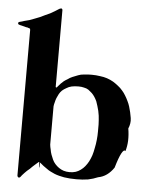

<svg xmlns="http://www.w3.org/2000/svg" viewBox="-54 -795 677 864"><g transform="rotate(5 284.0 -363.0)"><path d="M349.6 -464.8Q370.1 -464.8 387.7 -461.9Q405.3 -460 419.9 -455.1Q434.6 -450.2 448.2 -442.4Q460.9 -434.6 471.7 -425.8Q483.4 -417 492.2 -406.2Q501 -396.5 507.8 -384.8Q514.6 -374 520.5 -361.3Q526.4 -349.6 530.3 -336.9Q534.2 -324.2 537.1 -311.5Q540 -298.8 542 -286.1Q543 -279.3 543 -273.4Q543 -267.6 542 -261.7Q540 -249 535.2 -238.3Q540 -210 539.1 -183.6Q538.1 -158.2 531.2 -135.7Q524.4 -143.6 513.7 -124Q502.9 -104.5 489.3 -57.6Q475.6 -37.1 458 -24.4Q440.4 -11.7 418.9 -7.8Q398.4 1 375 5.9Q350.6 9.8 322.3 9.8Q306.6 9.8 293 8.8Q279.3 7.8 266.6 5.9Q254.9 3.9 244.1 1Q232.4 -2 222.7 -5.9Q212.9 -9.8 204.1 -14.6Q195.3 -18.6 186.5 -25.4Q178.7 -31.2 169.9 -37.1Q162.1 -43.9 153.3 -50.8Q152.3 -27.3 151.4 -27.3Q149.4 -27.3 149.4 -52.7Q148.4 -52.7 147.5 -52.7Q145.5 -52.7 144.5 -50.8Q141.6 -48.8 138.7 -45.9Q134.8 -43 129.9 -38.1Q125 -33.2 120.1 -29.3Q115.2 -24.4 109.4 -18.6Q103.5 -13.7 97.7 -8.8Q91.8 -2.9 86.9 2Q82 7.8 77.1 12.7Q73.2 17.6 70.3 21.5Q67.4 23.4 66.4 24.4Q65.4 24.4 64.5 24.4Q63.5 24.4 61.5 24.4Q59.6 23.4 58.6 21.5Q56.6 18.6 56.6 15.6Q56.6 -65.4 56.6 -158.2Q56.6 -251 56.6 -311.5Q56.6 -332 56.6 -352.5Q56.6 -373 56.6 -392.6Q56.6 -413.1 56.6 -432.6Q56.6 -451.2 56.6 -469.7Q56.6 -488.3 56.6 -504.9Q56.6 -522.5 56.6 -538.1Q56.6 -553.7 56.6 -567.4Q56.6 -581.1 56.6 -591.8Q56.6 -603.5 56.6 -612.3Q56.6 -621.1 56.6 -627.9Q56.6 -634.8 56.6 -637.7Q56.6 -640.6 56.6 -640.6Q56.6 -643.6 55.7 -646.5Q53.7 -648.4 50.8 -649.4Q49.8 -649.4 48.8 -649.4Q46.9 -650.4 43.9 -651.4Q41 -651.4 37.1 -652.3Q34.2 -653.3 30.3 -654.3Q25.4 -655.3 22.5 -656.2Q18.6 -657.2 14.6 -658.2Q11.7 -659.2 9.8 -659.2Q7.8 -660.2 6.8 -660.2Q2.9 -661.1 2 -662.1Q0 -664.1 0 -667Q0 -669.9 2 -671.9Q2.9 -672.9 6.8 -673.8Q16.6 -675.8 27.3 -679.7Q38.1 -682.6 49.8 -685.5Q61.5 -689.5 73.2 -694.3Q84 -698.2 95.7 -703.1Q107.4 -708 118.2 -713.9Q129.9 -718.8 139.6 -723.6Q150.4 -729.5 160.2 -735.4Q169.9 -741.2 178.7 -747.1Q180.7 -748 182.6 -749Q184.6 -750 188.5 -750Q190.4 -750 191.4 -748Q193.4 -746.1 193.4 -743.2Q193.4 -656.2 193.4 -558.6Q193.4 -460.9 193.4 -396.5Q193.4 -395.5 194.3 -394.5Q195.3 -393.6 196.3 -393.6Q196.3 -393.6 198.2 -394.5Q199.2 -394.5 200.2 -396.5Q202.1 -399.4 206.1 -403.3Q210 -407.2 214.8 -413.1Q220.7 -418.9 227.5 -424.8Q235.4 -430.7 244.1 -435.5Q252.9 -442.4 264.6 -447.3Q275.4 -452.1 289.1 -457Q300.8 -461.9 316.4 -462.9Q332 -464.8 349.6 -464.8ZM400.4 -213.9Q400.4 -219.7 400.4 -227.5Q400.4 -235.4 400.4 -244.1Q400.4 -252.9 399.4 -263.7Q398.4 -273.4 397.5 -284.2Q395.5 -294.9 393.6 -305.7Q390.6 -316.4 387.7 -327.1Q384.8 -337.9 380.9 -347.7Q376 -358.4 370.1 -367.2Q364.3 -376 357.4 -382.8Q349.6 -389.6 340.8 -396.5Q332 -402.3 320.3 -404.3Q309.6 -407.2 295.9 -407.2Q278.3 -407.2 264.6 -404.3Q252 -401.4 241.2 -394.5Q230.5 -388.7 222.7 -381.8Q214.8 -374 210 -365.2Q205.1 -356.4 201.2 -346.7Q197.3 -336.9 195.3 -327.1Q192.4 -317.4 191.4 -308.6Q191.4 -298.8 191.4 -291Q191.4 -256.8 191.4 -219.7Q191.4 -181.6 191.4 -156.2Q191.4 -146.5 191.4 -135.7Q192.4 -125 195.3 -114.3Q197.3 -101.6 201.2 -90.8Q205.1 -80.1 210 -69.3Q214.8 -58.6 222.7 -49.8Q230.5 -41 240.2 -34.2Q250 -27.3 261.7 -23.4Q274.4 -19.5 289.1 -19.5Q303.7 -19.5 316.4 -23.4Q328.1 -27.3 338.9 -35.2Q349.6 -43 357.4 -52.7Q366.2 -63.5 373 -76.2Q379.9 -89.8 384.8 -104.5Q389.6 -120.1 392.6 -137.7Q396.5 -155.3 398.4 -174.8Q400.4 -193.4 400.4 -213.9Z"/></g></svg>

Font: Mermaid
Style: Bold
Weight: 400
Designer: Scott Simpson
Version: Version 1.001